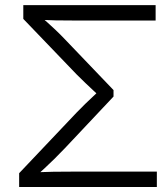

<svg xmlns="http://www.w3.org/2000/svg" viewBox="-20 -748 652 768"><path d="M56.6 0V-55.2L286.6 -297.9Q303.7 -315.9 321 -332.5Q338.4 -349.1 354 -363.8Q369.6 -378.4 381.8 -390.1V-359.4Q369.6 -371.1 354.2 -385.3Q338.9 -399.4 321.8 -415.8Q304.7 -432.1 286.6 -450.2L73.2 -672.4V-727.5H602.5V-666H267.6Q232.4 -666 202.9 -666.5Q173.3 -667 146.5 -668.5L143.1 -681.6Q156.7 -669.9 171.4 -656.7Q186 -643.6 203.1 -627.4Q220.2 -611.3 239.7 -590.8L434.1 -387.7V-361.8L239.7 -155.3Q217.3 -131.8 197 -111.8Q176.8 -91.8 158.9 -75.4Q141.1 -59.1 126.5 -45.9L129.9 -59.1Q161.1 -60.5 194.3 -61Q227.5 -61.5 267.6 -61.5H607.4V0Z"/></svg>

Font: Inter 16pt Light
Style: Regular
Weight: 300
Version: Version 4.001;git-66647c0bb